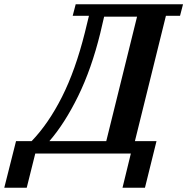

<svg xmlns="http://www.w3.org/2000/svg" viewBox="-109 -718 876 898"><path d="M-34 -58H39Q118 -140 181 -265Q244 -390 288 -566L307 -644H231L245 -698H747L733 -644H667L522 -58H623L569 160H464L503 0H56L16 160H-89ZM388 -58 532 -640H378L360 -563Q319 -396 256.5 -268.5Q194 -141 122 -58Z"/></svg>

Font: IBM Plex Serif SemiBold
Style: Italic
Weight: 600
Italic angle: -14°
Designer: Mike Abbink, Paul van der Laan, Pieter van Rosmalen
Foundry: Bold Monday
Version: Version 2.5